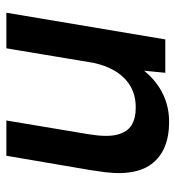

<svg xmlns="http://www.w3.org/2000/svg" viewBox="6 -558 552 604"><g transform="rotate(90 282.0 -256.0)"><path d="M20 0 104 -500H209L200 -408L132 0ZM359 0 402 -257 516 -270 470 0ZM402 -257Q412 -317 403.5 -349Q395 -381 373.5 -394Q352 -407 320 -407Q262 -408 224.5 -369.5Q187 -331 175 -260L132 -262Q146 -342 178 -397.5Q210 -453 257.5 -482.5Q305 -512 363 -512Q455 -512 496.5 -456Q538 -400 518 -285L514 -257Z"/></g></svg>

Font: Figtree Light SemiBold
Style: Italic
Weight: 600
Italic angle: -9.5°
Version: Version 2.001;gftools[0.9.30]